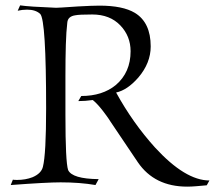

<svg xmlns="http://www.w3.org/2000/svg" viewBox="-20 -687 801 716"><path d="M678 9Q556 9 494 -82L393 -232Q383 -248 374.5 -259Q366 -270 361 -277Q342 -301 326 -314Q312 -312 298.5 -311Q285 -310 272 -310L283 -329Q362 -329 412 -370Q467 -417 467 -496Q467 -552 429 -592Q390 -633 324 -633Q275 -633 261 -630Q233 -626 231 -603Q227 -570 225.5 -520Q224 -470 224 -403V-259Q224 -83 234 -53Q249 -20 348 -19L336 3Q307 -2 274.5 -4.5Q242 -7 206 -7Q180 -7 133.5 -4.5Q87 -2 20 3L28 -17Q32 -16 44 -16Q75 -16 101 -26Q134 -40 140 -65Q152 -112 152 -283Q152 -612 130 -635Q113 -651 81 -651Q63 -651 46 -647L55 -667Q88 -662 189 -658Q190 -658 210.5 -659Q231 -660 271 -663Q325 -666 351 -666Q438 -666 483 -639Q542 -603 542 -514Q542 -452 496 -398Q455 -351 413 -342Q475 -229 558 -137Q671 -14 761 -14L751 4Q729 6 711 7.5Q693 9 678 9Z"/></svg>

Font: Gideon Roman
Style: Regular
Weight: 400
Designer: Robert E. Leuschke
Foundry: Robert E. Leuschke
Version: Version 2.010